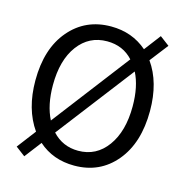

<svg xmlns="http://www.w3.org/2000/svg" viewBox="-115 -873 972 1013"><g transform="rotate(15 370.5 -366.5)"><path d="M554.7 -549.8 232.4 -129.9Q289.1 -68.4 374 -68.4Q472.7 -68.4 532.2 -150.4Q591.8 -232.4 591.8 -369.1Q591.8 -477.5 554.7 -549.8ZM194.3 -185.5 515.6 -605.5Q460.9 -666 374 -666Q275.4 -666 215.8 -585.9Q156.2 -505.9 156.2 -369.1Q156.2 -259.8 194.3 -185.5ZM691.4 -726.6 614.3 -627Q686.5 -525.4 686.5 -369.1Q686.5 -194.3 600.1 -90.8Q513.7 12.7 374 12.7Q257.8 12.7 177.7 -58.6L107.4 33.2L55.7 -5.9L133.8 -108.4Q60.5 -212.9 60.5 -369.1Q60.5 -543 147.5 -645Q234.4 -747.1 374 -747.1Q489.3 -747.1 571.3 -675.8L639.6 -765.6Z"/></g></svg>

Font: Gen Shin Gothic Regular
Style: Regular
Weight: 400
Designer: [Source Han Sans]
Ryoko NISHIZUKA  (kana & ideographs); Paul D. Hunt (Latin, Greek & Cyrillic); Wenlong ZHANG  (bopomofo
Version: Version 1.002.20150607